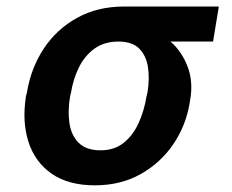

<svg xmlns="http://www.w3.org/2000/svg" viewBox="-20 -548 697 578"><path d="M58.2 -258.5 61.1 -269.9Q73.2 -343.4 112 -402Q150.9 -460.6 212.5 -494.5Q274.1 -528.4 353.7 -528.4H638.8L621.4 -422.9H493.3Q527 -393.5 544.6 -348Q562.1 -302.6 552.6 -248.6L551.1 -238.6Q540.1 -170.8 502 -114.3Q463.8 -57.9 403.6 -24Q343.4 9.9 265.6 9.9Q185.4 9.9 135.1 -25.4Q84.9 -60.7 65.5 -121.4Q46.2 -182.2 58.2 -258.5ZM193.9 -269.9 191.1 -258.5Q183.6 -214.1 189.1 -177Q194.6 -139.9 217.2 -117.7Q239.7 -95.5 283 -95.5Q323.9 -95.5 351.9 -117.7Q380 -139.9 397 -177Q414.1 -214.1 421.2 -258.5L424 -269.9Q430.8 -311.1 425.4 -345.9Q420.1 -380.7 399 -401.8Q377.8 -422.9 336.3 -422.9Q294 -422.9 264.7 -401.8Q235.4 -380.7 218 -345.9Q200.6 -311.1 193.9 -269.9Z"/></svg>

Font: Inter UI Semi Bold
Style: Italic
Weight: 600
Italic angle: -9.39999°
Designer: Rasmus Andersson
Foundry: rsms
Version: 3.2;8d6f07862